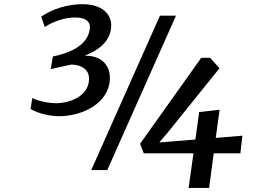

<svg xmlns="http://www.w3.org/2000/svg" viewBox="-20 -823 1290 929"><path d="M421.4 0H499L831.5 -747.1H753.9ZM127.9 -295.9C165.5 -272 230 -260.7 264.6 -260.7C378.9 -260.7 507.8 -323.2 511.7 -441.4C513.2 -486.8 490.7 -554.2 389.6 -553.7C458.5 -579.6 516.1 -625.5 518.1 -697.3C520 -754.9 473.6 -802.7 378.9 -802.7C308.6 -802.7 234.9 -780.8 179.2 -742.2L196.8 -692.4C237.8 -719.7 293 -737.3 337.9 -738.3C390.6 -739.7 418.9 -721.7 414.6 -683.6C404.3 -597.2 304.7 -563.5 235.8 -549.8L225.6 -488.8L325.2 -510.7C377.4 -509.3 413.6 -484.4 410.6 -437.5C408.2 -358.4 318.8 -324.2 253.9 -323.7C222.2 -323.2 170.9 -331.5 136.2 -348.6ZM892.6 86.4H991.7L1014.2 -81.1H1143.1L1152.8 -166.5L1023.9 -155.8L1042.5 -292L943.8 -280.8L925.3 -147.9L750.5 -133.8L789.1 -178.7L1042 -492.7L996.6 -543.5L953.6 -543L657.7 -127.4L675.8 -81.1H916Z"/></svg>

Font: Merriweather
Style: Italic
Weight: 400
Italic angle: -7.5°
Designer: Eben Sorkin
Foundry: Eben Sorkin
Version: Version 1.001